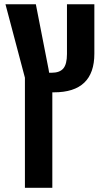

<svg xmlns="http://www.w3.org/2000/svg" viewBox="-20 -650 503 910"><path d="M427.2 -629.9V-395.5Q427.2 -212.4 235.8 -212.4H228V240.2H98.1V-281.7L5.9 -629.9H149.9L210 -322.8L212.9 -305.2H224.6Q263.2 -305.2 280.3 -325.7Q297.4 -346.2 297.4 -394V-629.9Z"/></svg>

Font: Open Sans Hebrew Condensed
Style: Bold
Weight: 700
Width: 3
Foundry: Ascender Corporation, Yanek Iontef
Version: Version 2.001;PS 002.001;hotconv 1.0.70;makeotf.lib2.5.58329